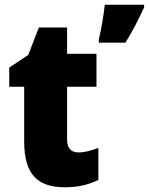

<svg xmlns="http://www.w3.org/2000/svg" viewBox="-20 -780 628 810"><path d="M588 -749V-760H422C418 -718 406 -651 397 -614V-600H509C543 -654 564 -698 588 -749ZM311 -137C280 -137 263 -155 263 -191V-414H387V-553H263V-664H144L99 -548L19 -495V-414H82V-182C82 -39 144 10 253 10C315 10 355 -2 395 -21V-156C365 -145 339 -137 311 -137Z"/></svg>

Font: Noto Sans Khmer SemiCondensed Black
Style: Regular
Weight: 900
Width: 4
Designer: Danh Hong and the Monotype Design Team
Foundry: Monotype Imaging Inc.
Version: Version 2.004